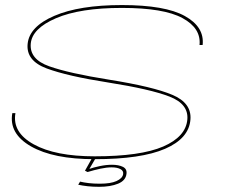

<svg xmlns="http://www.w3.org/2000/svg" viewBox="-20 -608 901 740"><path d="M345 5.5Q185.5 5.5 99.5 -43.8Q13.5 -93 27.5 -172H39.5Q26.5 -98 109.8 -51.8Q193 -5.5 345 -5.5Q521.5 -5.5 608.8 -43.2Q696 -81 702 -147Q707.5 -207 633.2 -235.8Q559 -264.5 397 -290Q240 -314.5 160 -344.2Q80 -374 86.5 -439Q93 -505.5 189.5 -547Q286 -588.5 450 -588.5Q616.5 -588.5 692.5 -546.2Q768.5 -504 761 -434.5H749Q755.5 -499 683.5 -538.2Q611.5 -577.5 450 -577.5Q288 -577.5 195.8 -537.8Q103.5 -498 98.5 -439.5Q93.5 -379.5 169.8 -352.5Q246 -325.5 400 -301Q569.5 -274 644.2 -242.5Q719 -211 714 -147.5Q708.5 -74.5 616.2 -34.5Q524 5.5 345 5.5ZM362.5 112Q338 112 318 109.8Q298 107.5 281.5 104L288.5 92Q303.5 95.5 322.5 97.8Q341.5 100 364.5 100Q406.5 100 429 89.8Q451.5 79.5 454.5 64Q457 50.5 444.2 43.8Q431.5 37 410.5 37Q391 37 366.8 42.2Q342.5 47.5 317.5 55L307.5 50L335.5 0H349.5L324.5 43Q339.5 37.5 364.5 32.2Q389.5 27 411.5 27Q437 27 453.5 35Q470 43 467.5 62Q464.5 88 435 100Q405.5 112 362.5 112Z"/></svg>

Font: Anybody UltraExpanded Thin
Style: Italic
Weight: 100
Width: 9
Italic angle: -10°
Designer: Tyler Finck
Foundry: Etcetera Type Company
Version: Version 1.010; ttfautohint (v1.8.3) -l 8 -r 50 -G 200 -x 14 